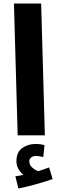

<svg xmlns="http://www.w3.org/2000/svg" viewBox="-20 -766 330 1087"><path d="M80 0 59 -746H213L234 0ZM84 301 67 232Q96 228 113 224Q96 211 84.5 191Q73 171 73 147Q73 95 106 72Q139 49 180 49Q209 49 232 56L225 123Q215 121 205 119Q195 117 184 117Q167 117 156.5 125.5Q146 134 146 147Q146 168 162.5 182.5Q179 197 196 203Q229 193 258 182L278 248Q240 261 187.5 276Q135 291 84 301Z"/></svg>

Font: Noto Sans Arabic SemCond ExtBd
Style: Regular
Weight: 800
Width: 4
Designer: Monotype Design Team, Nadine Chahine, Nizar Qandah and Khaled Hosny
Foundry: Monotype Imaging Inc.
Version: Version 2.012; ttfautohint (v1.8.4.7-5d5b)